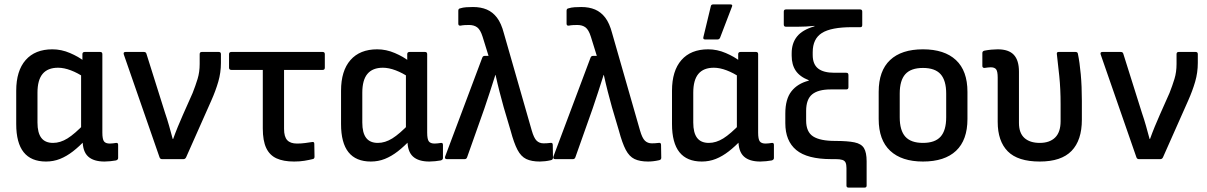

<svg xmlns="http://www.w3.org/2000/svg" viewBox="-20 -726 5505 876"><path d="M190 11Q122 11 88 -31.5Q54 -74 54 -160V-312Q54 -403 97 -452Q140 -501 219 -501Q260 -501 299.5 -484Q339 -467 364 -447V-373Q335 -393 303.5 -405Q272 -417 245 -417Q198 -417 174.5 -389Q151 -361 151 -303V-167Q151 -120 168.5 -97Q186 -74 222 -74Q255 -74 288 -94.5Q321 -115 367 -163L371 -89Q342 -58 313 -35.5Q284 -13 254 -1Q224 11 190 11ZM457 11Q407 11 382 -12Q357 -35 357 -86V-107L350 -131V-403L356 -433V-479Q356 -489 367 -489H437Q447 -489 447 -479V-121Q447 -91 454.5 -81Q462 -71 481 -71Q488 -71 495.5 -72Q503 -73 510 -74Q519 -75 519 -65V-5Q519 3 509 6Q498 8 483.5 9.5Q469 11 457 11Z M719 0Q711 0 708 -8L545 -477Q541 -489 553 -489H636Q646 -489 648 -481L733 -211Q743 -182 751.5 -152Q760 -122 768 -92H770Q780 -120 791.5 -148Q803 -176 815 -203L859 -302Q872 -335 881.5 -366Q891 -397 891 -434V-479Q891 -489 901 -489H978Q988 -489 988 -479V-439Q988 -395 976 -353.5Q964 -312 944 -267L829 -8Q825 0 817 0Z M1322 11Q1273 11 1241.5 -3.5Q1210 -18 1194.5 -51Q1179 -84 1179 -140V-407H1036Q1025 -407 1025 -417V-479Q1025 -489 1036 -489H1452Q1462 -489 1462 -479V-417Q1462 -407 1452 -407H1276V-138Q1276 -102 1290.5 -86.5Q1305 -71 1335 -71Q1355 -71 1372.5 -73.5Q1390 -76 1404 -78Q1414 -80 1414 -70L1415 -11Q1415 -1 1406 0Q1390 4 1369 7.5Q1348 11 1322 11Z M1672 11Q1604 11 1570 -31.5Q1536 -74 1536 -160V-312Q1536 -403 1579 -452Q1622 -501 1701 -501Q1742 -501 1781.5 -484Q1821 -467 1846 -447V-373Q1817 -393 1785.5 -405Q1754 -417 1727 -417Q1680 -417 1656.5 -389Q1633 -361 1633 -303V-167Q1633 -120 1650.5 -97Q1668 -74 1704 -74Q1737 -74 1770 -94.5Q1803 -115 1849 -163L1853 -89Q1824 -58 1795 -35.5Q1766 -13 1736 -1Q1706 11 1672 11ZM1939 11Q1889 11 1864 -12Q1839 -35 1839 -86V-107L1832 -131V-403L1838 -433V-479Q1838 -489 1849 -489H1919Q1929 -489 1929 -479V-121Q1929 -91 1936.5 -81Q1944 -71 1963 -71Q1970 -71 1977.5 -72Q1985 -73 1992 -74Q2001 -75 2001 -65V-5Q2001 3 1991 6Q1980 8 1965.5 9.5Q1951 11 1939 11Z M2443 11Q2405 11 2381 -0.5Q2357 -12 2341 -42.5Q2325 -73 2310 -129L2278 -237Q2268 -273 2259 -308Q2250 -343 2241 -384H2240Q2227 -343 2215 -306Q2203 -269 2190 -231L2111 -8Q2108 0 2100 0H2018Q2013 0 2011 -3.5Q2009 -7 2011 -12L2180 -462Q2183 -471 2191 -471H2209L2182 -558Q2172 -590 2157.5 -601Q2143 -612 2120 -612Q2110 -612 2100.5 -611.5Q2091 -611 2081 -609Q2071 -608 2071 -618V-677Q2071 -687 2080 -688Q2092 -692 2107.5 -693Q2123 -694 2138 -694Q2174 -694 2201 -682.5Q2228 -671 2247.5 -645.5Q2267 -620 2279 -574L2406 -131Q2416 -96 2428.5 -84Q2441 -72 2460 -72Q2468 -72 2475 -72.5Q2482 -73 2491 -74Q2502 -76 2502 -65L2503 -6Q2503 3 2493 5Q2480 8 2467 9.5Q2454 11 2443 11Z M2937 11Q2899 11 2875 -0.5Q2851 -12 2835 -42.5Q2819 -73 2804 -129L2772 -237Q2762 -273 2753 -308Q2744 -343 2735 -384H2734Q2721 -343 2709 -306Q2697 -269 2684 -231L2605 -8Q2602 0 2594 0H2512Q2507 0 2505 -3.5Q2503 -7 2505 -12L2674 -462Q2677 -471 2685 -471H2703L2676 -558Q2666 -590 2651.5 -601Q2637 -612 2614 -612Q2604 -612 2594.5 -611.5Q2585 -611 2575 -609Q2565 -608 2565 -618V-677Q2565 -687 2574 -688Q2586 -692 2601.5 -693Q2617 -694 2632 -694Q2668 -694 2695 -682.5Q2722 -671 2741.5 -645.5Q2761 -620 2773 -574L2900 -131Q2910 -96 2922.5 -84Q2935 -72 2954 -72Q2962 -72 2969 -72.5Q2976 -73 2985 -74Q2996 -76 2996 -65L2997 -6Q2997 3 2987 5Q2974 8 2961 9.5Q2948 11 2937 11Z M3182 11Q3114 11 3080 -31.5Q3046 -74 3046 -160V-312Q3046 -403 3089 -452Q3132 -501 3211 -501Q3252 -501 3291.5 -484Q3331 -467 3356 -447V-373Q3327 -393 3295.5 -405Q3264 -417 3237 -417Q3190 -417 3166.5 -389Q3143 -361 3143 -303V-167Q3143 -120 3160.5 -97Q3178 -74 3214 -74Q3247 -74 3280 -94.5Q3313 -115 3359 -163L3363 -89Q3334 -58 3305 -35.5Q3276 -13 3246 -1Q3216 11 3182 11ZM3449 11Q3399 11 3374 -12Q3349 -35 3349 -86V-107L3342 -131V-403L3348 -433V-479Q3348 -489 3359 -489H3429Q3439 -489 3439 -479V-121Q3439 -91 3446.5 -81Q3454 -71 3473 -71Q3480 -71 3487.5 -72Q3495 -73 3502 -74Q3511 -75 3511 -65V-5Q3511 3 3501 6Q3490 8 3475.5 9.5Q3461 11 3449 11ZM3197 -546Q3187 -546 3189 -556L3223 -697Q3224 -706 3235 -706H3312Q3325 -706 3319 -694L3265 -553Q3261 -546 3254 -546Z M3852 130Q3842 130 3842 121V41Q3842 25 3838 16Q3834 7 3823 3.5Q3812 0 3793 0H3773Q3663 0 3613 -41.5Q3563 -83 3563 -164V-208Q3563 -274 3591 -309.5Q3619 -345 3670 -358V-360Q3629 -376 3610.5 -403.5Q3592 -431 3592 -472V-483Q3592 -529 3616.5 -559.5Q3641 -590 3696 -606V-608Q3677 -606 3657 -605Q3637 -604 3619 -604H3566Q3556 -604 3556 -614V-673Q3556 -683 3566 -683H3904Q3914 -683 3914 -673V-612Q3914 -602 3906 -602H3868Q3772 -602 3730 -575.5Q3688 -549 3688 -488V-475Q3688 -433 3712.5 -413.5Q3737 -394 3787 -394H3841Q3847 -394 3849 -391Q3851 -388 3851 -383V-328Q3851 -318 3841 -318H3770Q3713 -318 3685.5 -295.5Q3658 -273 3658 -220V-176Q3658 -124 3690 -103.5Q3722 -83 3791 -83Q3847 -83 3878.5 -76.5Q3910 -70 3922 -50Q3934 -30 3934 10V121Q3934 130 3924 130Z M4191 11Q4094 11 4041.5 -38Q3989 -87 3989 -183V-307Q3989 -403 4041 -452Q4093 -501 4191 -501Q4289 -501 4341.5 -452Q4394 -403 4394 -307V-183Q4394 -87 4342 -38Q4290 11 4191 11ZM4191 -74Q4246 -74 4271.5 -102.5Q4297 -131 4297 -191V-299Q4297 -359 4271.5 -387.5Q4246 -416 4191 -416Q4136 -416 4110.5 -387.5Q4085 -359 4085 -299V-191Q4085 -131 4110.5 -102.5Q4136 -74 4191 -74Z M4724 11Q4624 11 4578 -35.5Q4532 -82 4532 -170V-372Q4532 -400 4525 -409.5Q4518 -419 4500 -419Q4494 -419 4486.5 -418Q4479 -417 4472 -416Q4462 -416 4462 -425V-484Q4462 -493 4472 -495Q4487 -498 4503 -499.5Q4519 -501 4532 -501Q4582 -501 4605.5 -476Q4629 -451 4629 -399V-165Q4629 -119 4654 -96.5Q4679 -74 4724 -74Q4769 -74 4794 -98.5Q4819 -123 4819 -173V-250Q4819 -320 4813 -378.5Q4807 -437 4802 -478Q4800 -489 4810 -489H4887Q4897 -489 4898 -480Q4906 -442 4911 -387Q4916 -332 4916 -266V-180Q4916 -86 4869 -37.5Q4822 11 4724 11Z M5176 0Q5168 0 5165 -8L5002 -477Q4998 -489 5010 -489H5093Q5103 -489 5105 -481L5190 -211Q5200 -182 5208.5 -152Q5217 -122 5225 -92H5227Q5237 -120 5248.5 -148Q5260 -176 5272 -203L5316 -302Q5329 -335 5338.5 -366Q5348 -397 5348 -434V-479Q5348 -489 5358 -489H5435Q5445 -489 5445 -479V-439Q5445 -395 5433 -353.5Q5421 -312 5401 -267L5286 -8Q5282 0 5274 0Z"/></svg>

Font: Sofia Sans Semi Condensed SemiBold
Style: Regular
Weight: 600
Designer: Botio Nikoltchev, Ani Petrova
Foundry: lettersoup
Version: Version 4.100